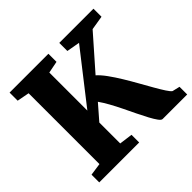

<svg xmlns="http://www.w3.org/2000/svg" viewBox="-179 -933 1124 1124"><g transform="rotate(-45 383.0 -371.5)"><path d="M38.5 0V-64L115 -75V-661.5L39 -676V-743H360.5V-676L286.5 -661.5V-346.5L532.5 -661.5L450.5 -676V-743H733.5V-676.5L645.5 -662L466.5 -458.5Q489.5 -438 514.2 -403.8Q539 -369.5 564 -328.5Q589 -287.5 612.5 -245.5Q636 -203.5 656.8 -167.2Q677.5 -131 693.8 -106Q710 -81 720 -74.5L766.5 -63.5V0H563Q553.5 0 540.5 -17.8Q527.5 -35.5 511.8 -64.8Q496 -94 478.2 -130.8Q460.5 -167.5 442 -205.8Q423.5 -244 404.2 -278.8Q385 -313.5 366.5 -339.5L286.5 -247.5V-74.5L369 -63.5V0Z"/></g></svg>

Font: Merriweather 24pt Black
Style: Regular
Weight: 900
Designer: Eben Sorkin
Foundry: Eben Sorkin
Version: Version 2.100